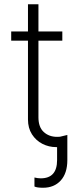

<svg xmlns="http://www.w3.org/2000/svg" viewBox="-20 -677 377 895"><path d="M270.5 -487.3H159.2V-129.9Q159.2 -84.5 183.8 -61.8Q208.5 -39.1 246.1 -39.1L259.3 -39.6L293.9 -47.9V69.3Q293.9 130.4 263.2 164.3Q232.4 198.2 180.7 198.2Q152.3 198.2 140.6 192.4V150.4Q156.2 154.3 169.9 154.3Q246.1 154.3 246.1 69.3V8.8H242.2Q207.5 8.8 177.5 -6.6Q147.5 -22 128.9 -51Q110.4 -80.1 110.4 -120.1V-487.3H32.2V-530.3H110.4V-657.2H159.2V-530.3H270.5Z"/></svg>

Font: Pretendard Std ExtraLight
Style: Regular
Weight: 200
Designer: Base glyphs from Inter by Rasmus Andersson; Hangeul glyphs from Noto Sans CJK(Source Han Sans) by Jang Soo-young and Kan
Foundry: Kil Hyung-jin
Version: Version 1.309